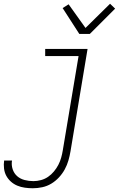

<svg xmlns="http://www.w3.org/2000/svg" viewBox="-53 -781 673 1024"><path d="M122 223Q101 223 79.5 220Q58 217 39 209Q20 201 5 187.5Q-10 174 -19.5 156.5Q-29 139 -31.5 117.5Q-34 96 -31 75H11Q7 99 14.5 121.5Q22 144 38.5 158.5Q55 173 78 179Q101 185 125 185Q145 185 165.5 179.5Q186 174 203.5 162Q221 150 235 133Q249 116 258.5 97.5Q268 79 273.5 59Q279 39 282 20L366 -482H188V-520H414L323 26Q319 50 312 74.5Q305 99 292.5 122Q280 145 261.5 165Q243 185 220.5 198.5Q198 212 172.5 217.5Q147 223 122 223ZM370 -600 281 -738 313 -758 403 -632 534 -761 561 -735 426 -600Z"/></svg>

Font: Iosevka XLt Ex Obl
Style: Regular
Weight: 200
Width: 7
Italic angle: -9°
Monospace: yes
Designer: Belleve Invis
Foundry: Belleve Invis
Version: Version 32.5.0; ttfautohint (v1.8.4)